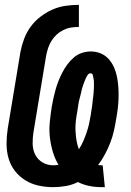

<svg xmlns="http://www.w3.org/2000/svg" viewBox="-20 -763 540 791"><path d="M398 8Q372 8 347.5 3Q323 -2 301 -13Q277 -1 251 3.5Q225 8 199 8Q168 8 138.5 1.5Q109 -5 84 -20.5Q59 -36 41 -59.5Q23 -83 15 -111.5Q7 -140 7 -171Q7 -202 12 -234L64 -548Q69 -575 79 -602Q89 -629 106 -652.5Q123 -676 146.5 -694Q170 -712 196 -723.5Q222 -735 250 -739Q278 -743 305 -743V-652Q289 -652 273 -649.5Q257 -647 241.5 -639.5Q226 -632 213.5 -620.5Q201 -609 192 -594.5Q183 -580 178 -564.5Q173 -549 170 -533L118 -219Q114 -195 114.5 -170.5Q115 -146 125 -126Q135 -106 155 -94Q175 -82 200 -82Q205 -82 210 -82.5Q215 -83 221 -84Q206 -109 197.5 -138Q189 -167 185.5 -197Q182 -227 185 -258.5Q188 -290 193 -322Q196 -340 200 -358Q204 -376 209 -394Q214 -412 221 -429.5Q228 -447 237 -464.5Q246 -482 257.5 -497.5Q269 -513 284 -526Q299 -539 317.5 -545Q336 -551 354 -551Q376 -551 395 -543Q414 -535 427.5 -520Q441 -505 449.5 -486Q458 -467 462 -446.5Q466 -426 467.5 -405Q469 -384 468.5 -362Q468 -340 465.5 -318.5Q463 -297 459 -275Q455 -250 449.5 -225Q444 -200 434.5 -175.5Q425 -151 412.5 -127.5Q400 -104 384 -83Q387 -83 390.5 -82.5Q394 -82 398 -82H403L412 8ZM305 -148Q316 -165 323.5 -182.5Q331 -200 337 -217.5Q343 -235 347 -253Q351 -271 354 -290Q355 -297 356 -304.5Q357 -312 358.5 -319.5Q360 -327 360.5 -334.5Q361 -342 362 -349.5Q363 -357 364 -364.5Q365 -372 365.5 -379.5Q366 -387 366.5 -394Q367 -401 367 -408.5Q367 -416 367 -423.5Q367 -431 365.5 -438Q364 -445 362.5 -453Q361 -461 353 -461Q346 -461 341.5 -454.5Q337 -448 334 -441.5Q331 -435 328.5 -428.5Q326 -422 323.5 -415Q321 -408 319 -401.5Q317 -395 315.5 -388Q314 -381 312.5 -374.5Q311 -368 309 -361Q307 -354 305.5 -347.5Q304 -341 303 -334Q302 -327 301 -320.5Q300 -314 299 -307Q295 -286 292.5 -265.5Q290 -245 291 -225Q292 -205 295 -185.5Q298 -166 305 -148Z"/></svg>

Font: Iosevka Curly Extrabold
Style: Italic
Weight: 800
Italic angle: -9°
Monospace: yes
Designer: Belleve Invis
Foundry: Belleve Invis
Version: Version 22.1.2; ttfautohint (v1.8.4)